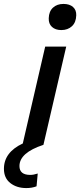

<svg xmlns="http://www.w3.org/2000/svg" viewBox="-92 -737 408 977"><path d="M231 -717Q262 -717 279.5 -701.5Q297 -686 296 -659Q295 -623 274 -603.5Q253 -584 220 -584Q190 -584 172.5 -600Q155 -616 156 -644Q157 -679 177.5 -698Q198 -717 231 -717ZM24 -7 138 -500H245L129 0Q7 40 7 108Q7 153 62 153Q79 153 100 146L94 211Q71 220 42 220Q-7 220 -39.5 194.5Q-72 169 -72 122Q-72 38 24 -7Z"/></svg>

Font: Elaine Sans Medium
Style: Italic
Weight: 500
Italic angle: -13°
Designer: Wei Huang
Foundry: Wei Huang
Version: Version 2.001;December 24, 2019;FontCreator 12.0.0.2547 64-b